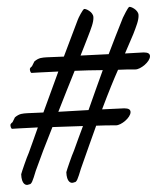

<svg xmlns="http://www.w3.org/2000/svg" viewBox="-20 -613 452 553"><path d="M249 -564C248 -579 226 -589 222 -587C218 -585 206 -562 204 -556C188 -513 175 -480 164 -450L115 -448C101 -447 92 -447 79 -436L72 -422C68 -419 66 -416 66 -414C66 -410 68 -403 71 -403C71 -403 102 -405 148 -407C133 -366 120 -331 105 -289L59 -287C45 -286 36 -286 23 -275L16 -261C12 -258 10 -255 10 -253C10 -249 12 -242 15 -242C15 -242 45 -244 89 -246C81 -224 73 -200 63 -173C57 -160 42 -116 41 -111C42 -83 54 -77 64 -82C71 -82 74 -91 83 -121C95 -155 112 -200 131 -247C158 -248 188 -249 219 -250C211 -228 202 -205 193 -179C187 -166 172 -122 171 -117C172 -89 184 -83 194 -88C201 -88 204 -97 213 -127C230 -176 245 -217 257 -251C277 -252 296 -252 314 -252C329 -252 356 -274 356 -290C356 -297 351 -301 338 -301L274 -298C294 -351 308 -385 320 -412C337 -413 354 -413 370 -413C385 -413 412 -435 412 -451C412 -458 407 -462 394 -462L340 -459C347 -476 355 -493 364 -515C372 -536 380 -555 379 -570C378 -585 356 -595 352 -593C348 -591 337 -568 334 -562C319 -525 306 -491 293 -457L212 -453C221 -475 228 -494 234 -509C242 -530 250 -549 249 -564ZM235 -296 148 -291C164 -332 180 -372 195 -409C221 -410 248 -411 276 -411C263 -376 250 -338 235 -296Z"/></svg>

Font: Mervale Script
Style: Regular
Weight: 400
Designer: Astigmatic (AOETI)
Foundry: Astigmatic (AOETI)
Version: Version 1.000